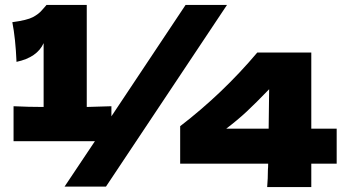

<svg xmlns="http://www.w3.org/2000/svg" viewBox="-20 -737 1416 779"><path d="M733 -717H901L410 20H242L365 -164H35V-306Q96 -303 157 -303V-562Q131 -504 47 -486Q43 -581 30 -647Q90 -655 113.5 -667.5Q137 -680 150 -695.5Q163 -711 168 -716V-717H332V-303L432 -306V-265ZM1346 -215V-73H1243V22H1064Q1067 -13 1067 -49Q1068 -57 1068 -73H711V-225Q884 -358 1024 -524H1243V-215ZM1072 -375Q1017 -318 980.5 -284Q944 -250 898 -215H1070Z"/></svg>

Font: Mantou Sans
Style: Regular
Weight: 400
Designer: Mant0u / artakana
Foundry: Mant0u / artakana
Version: Version 1.001;October 22, 2023;FontCreator 14.0.0.2901 64-bi